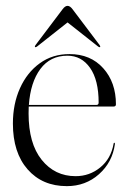

<svg xmlns="http://www.w3.org/2000/svg" viewBox="-20 -625 436 655"><path d="M375.5 -269Q375.5 -261.5 367 -261.5H78Q77.5 -250 77.5 -238Q77.5 -135.5 122.2 -79.8Q167 -24 238 -24Q285.5 -24 322 -53.8Q358.5 -83.5 367.5 -134.5Q368 -138 369.5 -138Q372.5 -138 372 -133.5Q363.5 -71.5 317.8 -30.8Q272 10 208 10Q124.5 10 74.2 -47.2Q24 -104.5 24 -203.5Q24 -270.5 48.2 -324.2Q72.5 -378 115.8 -409.2Q159 -440.5 217 -440.5Q289 -440.5 332.2 -392.2Q375.5 -344 375.5 -269ZM210 -435Q151.5 -435 117.8 -389.8Q84 -344.5 78.5 -267H309Q316.5 -267 316.5 -275Q316.5 -352 287.2 -393.5Q258 -435 210 -435ZM321.5 -464.5Q319.5 -463 315 -466L210.5 -548.5L106 -466Q101.5 -463 99.5 -464.5Q98 -466.5 101 -471L193.5 -593.5Q202 -605 210.5 -605Q219 -605 227.5 -593.5L320 -471Q323 -466 321.5 -464.5Z"/></svg>

Font: Fraunces 144pt S000 Light
Style: Regular
Weight: 300
Version: Version 1.000; ttfautohint (v1.8.3)